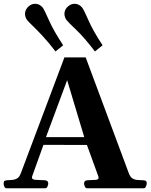

<svg xmlns="http://www.w3.org/2000/svg" viewBox="-25 -1012 809 1032"><path d="M11.2 0Q3.4 0 -1 -7.6Q-5.4 -15.1 -5.4 -24.9Q-5.4 -36.1 -1.7 -39.1Q2 -42 12.2 -43Q24.4 -44.4 38.8 -44.9Q53.2 -45.4 66.2 -52.5Q79.1 -59.6 86.9 -80.6L321.3 -703.6H435.5L667.5 -80.6Q675.8 -58.6 689.7 -51.5Q703.6 -44.4 719 -44.4Q734.4 -44.4 746.1 -43Q756.3 -42 760 -39.1Q763.7 -36.1 763.7 -24.9Q763.7 -19.5 759.5 -9.8Q755.4 0 747.1 0H443.4Q435.1 0 430.9 -9.8Q426.8 -19.5 426.8 -24.9Q426.8 -41 442.9 -43Q471.7 -44.4 488.3 -45.2Q504.9 -45.9 504.9 -56.6Q504.9 -60.1 503.4 -64.5L436 -250L460.4 -232.9L191.9 -233.4L216.3 -254.9L147.9 -64.5Q146.5 -61 146.5 -58.1Q146.5 -46.4 167.5 -45.4Q188.5 -44.4 218.3 -43Q234.4 -41 234.4 -24.9Q234.4 -19.5 230.2 -9.8Q226.1 0 217.8 0ZM220.7 -271 212.4 -274.9H444.3L429.2 -270.5L335.9 -581.1ZM273.4 -735.4Q233.9 -787.1 201.4 -821.5Q168.9 -856 147.9 -876Q127 -896 120.6 -904.3Q115.7 -911.1 112.5 -919.7Q109.4 -928.2 109.4 -937.5Q109.4 -948.7 114.5 -959.7Q119.6 -970.7 130.9 -979.5Q146.5 -991.7 164.1 -991.7Q176.8 -991.7 187.3 -985.8Q197.8 -980 204.6 -971.2Q213.9 -958.5 238.3 -902.8Q262.7 -847.2 314.5 -768.6ZM485.4 -735.4Q425.8 -813 384 -852.3Q342.3 -891.6 332.5 -904.3Q327.6 -911.1 324.5 -919.9Q321.3 -928.7 321.3 -938Q321.3 -949.2 326.4 -960Q331.5 -970.7 342.8 -979.5Q358.4 -991.7 376 -991.7Q388.7 -991.7 399.2 -985.8Q409.7 -980 416.5 -971.2Q426.3 -959 450.4 -903.1Q474.6 -847.2 526.4 -768.6Z"/></svg>

Font: Gelasio
Style: Bold
Weight: 700
Designer: Eben Sorkin
Foundry: Eben Sorkin
Version: Version 1.008